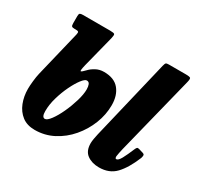

<svg xmlns="http://www.w3.org/2000/svg" viewBox="-119 -667 859 827"><g transform="rotate(30 310.0 -253.0)"><path d="M607 -493.5 510 -105Q508.5 -98.5 505.2 -83.2Q502 -68 502 -64.5Q502 -53.5 507.5 -53.5Q517.5 -53.5 528.8 -74.2Q540 -95 554.5 -129.5Q558 -138 561.2 -140.5Q564.5 -143 572.5 -140.5L592.5 -134.5Q600.5 -132 601 -126.8Q601.5 -121.5 598.5 -112Q573 -50 542.2 -17.8Q511.5 14.5 460.5 14.5Q425 14.5 401.5 -2.8Q378 -20 378 -58Q378 -67.5 380.5 -81.8Q383 -96 385.5 -106.5L480 -502Q483 -514.5 486.5 -517.2Q490 -520 500.5 -520H584Q605 -520 608.2 -515.8Q611.5 -511.5 607 -493.5ZM36 -205.5 91 -433Q93.5 -444 90.8 -447Q88 -450 78.5 -450H71Q61 -450 57.8 -453.2Q54.5 -456.5 54.5 -469V-504Q54.5 -514.5 58.5 -517.2Q62.5 -520 72.5 -520H208Q227.5 -520 230.5 -516Q233.5 -512 229.5 -495L189.5 -337.5Q181.5 -304.5 186.2 -305Q191 -305.5 206.5 -322Q217 -333.5 234.8 -343.2Q252.5 -353 275 -353Q326 -353 350.5 -323.2Q375 -293.5 375 -245Q375 -198 357 -152.2Q339 -106.5 307 -69Q275 -31.5 232.2 -9.2Q189.5 13 140 13Q102 13 77 -6.2Q52 -25.5 39.5 -57.2Q27 -89 27 -126Q27 -141.5 29.5 -165Q32 -188.5 36 -205.5ZM139.5 -80.5Q139.5 -50 154.5 -50Q165.5 -50 181.5 -71.5Q197.5 -93 212.5 -125.5Q227.5 -158 237.5 -191.8Q247.5 -225.5 247.5 -250Q247.5 -264.5 243.5 -274.2Q239.5 -284 229 -284Q219.5 -284 204.8 -264.8Q190 -245.5 175 -214.5Q160 -183.5 149.8 -148.2Q139.5 -113 139.5 -80.5Z"/></g></svg>

Font: Besley* Condensed Semi
Style: Italic
Weight: 600
Width: 3
Italic angle: -13°
Designer: Owen Earl
Foundry: indestructible type*
Version: Version 3.000; ttfautohint (v1.8.3)